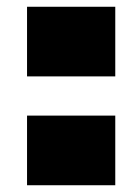

<svg xmlns="http://www.w3.org/2000/svg" viewBox="-20 -548 411 568"><path d="M60 -322V-528H321V-322ZM60 0V-206H321V0Z"/></svg>

Font: Archivo Expanded Black
Style: Regular
Weight: 900
Width: 7
Designer: Hector Gatti
Foundry: Omnibus-Type
Version: Version 2.001